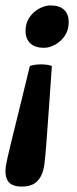

<svg xmlns="http://www.w3.org/2000/svg" viewBox="-24 -504 285 707"><path d="M127 -267Q151 -267 167 -261Q161 -178 156 -103.5Q151 -29 146.5 26.5Q142 82 139 105Q133 143 113.5 163Q94 183 56 183Q19 183 5.5 163Q-8 143 -2 105Q2 82 15.5 26.5Q29 -29 47.5 -103.5Q66 -178 86 -261Q104 -267 127 -267ZM162 -484Q196 -484 212.5 -467.5Q229 -451 229 -423Q229 -393 214.5 -372Q200 -351 179 -339.5Q158 -328 138 -328Q104 -328 87 -345Q70 -362 70 -390Q70 -419 84.5 -440Q99 -461 120.5 -472.5Q142 -484 162 -484Z"/></svg>

Font: Petrona ExtraBold
Style: Italic
Weight: 800
Italic angle: -9°
Designer: Ringo R. Seeber
Foundry: Ringo R. Seeber
Version: Version 2.001; ttfautohint (v1.8.3)